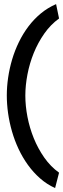

<svg xmlns="http://www.w3.org/2000/svg" viewBox="-20 -827 312 951"><path d="M272.5 28.3 252.9 104.5Q211.9 85.9 178.5 56.4Q145 26.9 118.4 -10Q91.8 -46.9 72 -89.1Q52.2 -131.3 39.3 -176.3Q26.4 -221.2 20 -266.6Q13.7 -312 13.7 -354.5Q13.7 -397.5 20.3 -442.6Q26.9 -487.8 40 -532.2Q53.2 -576.7 73.5 -618.4Q93.8 -660.2 120.8 -696Q147.9 -731.9 182.1 -760.3Q216.3 -788.6 257.8 -806.6L272.5 -735.4Q230.5 -705.1 199.2 -660.4Q168 -615.7 147.2 -564.5Q126.5 -513.2 116 -458.5Q105.5 -403.8 105.5 -353.5Q105.5 -302.7 116 -248.3Q126.5 -193.8 147.2 -142.6Q168 -91.3 199.2 -46.6Q230.5 -2 272.5 28.3Z"/></svg>

Font: Maiden Orange
Style: Regular
Weight: 400
Designer: Astigmatic (AOETI)
Foundry: Astigmatic (AOETI)
Version: Version 1.000